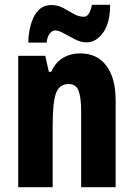

<svg xmlns="http://www.w3.org/2000/svg" viewBox="-20 -782 558 802"><path d="M316 -559Q385 -559 424 -508Q463 -457 463 -361V0H319V-317Q319 -373 308.5 -402Q298 -431 267 -431Q228 -431 214 -393Q200 -355 200 -259V0H56V-549H169L184 -482H194Q212 -522 243.5 -540.5Q275 -559 316 -559ZM98 -604Q98 -627 103 -654.5Q108 -682 118.5 -706Q129 -730 147.5 -745.5Q166 -761 194 -761Q221 -761 243.5 -749Q266 -737 287 -724.5Q308 -712 330 -712Q344 -712 352 -726.5Q360 -741 364 -762H440Q440 -686 410.5 -645.5Q381 -605 342 -605Q318 -605 293.5 -617.5Q269 -630 247 -642.5Q225 -655 209 -655Q199 -655 188 -642Q177 -629 175 -604Z"/></svg>

Font: Noto Sans Malayalam ExtraCondensed ExtraBold
Style: Regular
Weight: 800
Width: 2
Designer: Jelle Bosma - Monotype Design Team
Foundry: Monotype Imaging Inc.
Version: Version 2.104; ttfautohint (v1.8.4.7-5d5b)